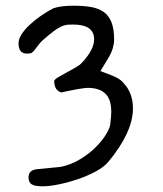

<svg xmlns="http://www.w3.org/2000/svg" viewBox="-20 -573 571 673"><path d="M360 -6Q345 12 316.5 27.5Q288 43 254.5 54.5Q221 66 187.5 73Q154 80 129 80Q102 80 91 73Q80 66 80 49Q80 23 110 20Q152 16 172 14Q192 12 193 12Q230 4 262 -15.5Q294 -35 317 -58.5Q340 -82 353.5 -105Q367 -128 367 -142Q370 -167 370 -181Q370 -225 349 -245Q328 -265 288 -265Q268 -265 195 -249Q170 -256 170 -290Q173 -296 186 -303.5Q199 -311 214.5 -319.5Q230 -328 245 -336.5Q260 -345 267 -353Q310 -399 310 -435Q310 -487 236 -487Q226 -487 218.5 -486.5Q211 -486 202 -483Q193 -480 181 -472.5Q169 -465 151 -450Q128 -432 118 -419.5Q108 -407 102.5 -399.5Q97 -392 92 -388.5Q87 -385 75 -385Q45 -385 45 -421Q45 -436 55.5 -452.5Q66 -469 83.5 -485.5Q101 -502 122.5 -517Q144 -532 167 -544Q182 -549 199.5 -551Q217 -553 238 -553Q272 -553 298.5 -548.5Q325 -544 343 -531.5Q361 -519 370.5 -495.5Q380 -472 380 -434Q380 -421 375.5 -404.5Q371 -388 357 -365L332 -324Q356 -315 371 -309Q386 -303 395 -297.5Q404 -292 410 -285.5Q416 -279 423 -270Q446 -238 446 -193Q446 -110 360 -6Z"/></svg>

Font: Gaegu
Style: Accents-Regular
Weight: 400
Designer: JIKJI
Foundry: JIKJI
Version: Version 1.00